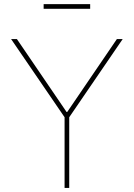

<svg xmlns="http://www.w3.org/2000/svg" viewBox="-20 -918 654 938"><path d="M34.1 -727.3H62.5L305.4 -370.7H308.2L551.1 -727.3H579.5L318.2 -345.2V0H295.5V-345.2ZM420.5 -897.7V-875H193.2V-897.7Z"/></svg>

Font: Inter UI Thin
Style: Regular
Weight: 100
Designer: Rasmus Andersson
Foundry: rsms
Version: 3.2;8d6f07862